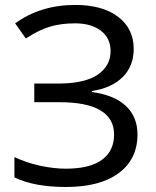

<svg xmlns="http://www.w3.org/2000/svg" viewBox="-20 -744 628 774"><path d="M519 -546.9Q519 -477.5 474.6 -433.3Q430.2 -389.2 350.1 -377V-373Q440.9 -360.8 487.5 -316.9Q534.2 -272.9 534.2 -202.1Q534.2 -102.1 458.5 -46.1Q382.8 9.8 246.1 9.8Q117.7 9.8 38.1 -28.8V-110.8Q86.4 -87.9 141.8 -75.9Q197.3 -64 245.1 -64Q341.8 -64 390.9 -99.6Q439.9 -135.3 439.9 -202.1Q439.9 -266.1 384.8 -299.1Q329.6 -332 220.2 -332H118.2V-407.2H214.8Q320.8 -407.2 373.3 -442.6Q425.8 -478 425.8 -538.1Q425.8 -589.8 387 -619.9Q348.1 -649.9 282.2 -649.9Q226.6 -649.9 181.9 -636.7Q137.2 -623.5 84 -588.9L41 -649.9Q144 -724.1 283.2 -724.1Q393.1 -724.1 456.1 -676.3Q519 -628.4 519 -546.9Z"/></svg>

Font: NotoPenekeko
Style: Regular
Weight: 400
Designer: Monotype Design team
Foundry: Monotype Imaging Inc.
Version: Version 1.04